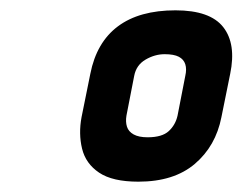

<svg xmlns="http://www.w3.org/2000/svg" viewBox="-20 -731 470 372"><path d="M409 -504 426 -588Q438 -646 412.5 -678.5Q387 -711 320 -711Q250 -711 208.5 -680Q167 -649 155 -588L138 -504Q132 -472 139 -443Q146 -414 172 -396.5Q198 -379 248 -379Q317 -379 357.5 -413.5Q398 -448 409 -504ZM339 -584 324 -507Q320 -489 307 -477Q294 -465 266 -465Q249 -465 239 -470.5Q229 -476 226 -485.5Q223 -495 225 -507L240 -584Q244 -605 262 -615.5Q280 -626 299 -626Q317 -626 326.5 -621Q336 -616 339 -606.5Q342 -597 339 -584Z"/></svg>

Font: Advent Pro ExtraBold
Style: Italic
Weight: 800
Italic angle: -12°
Version: Version 3.000